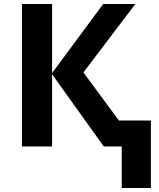

<svg xmlns="http://www.w3.org/2000/svg" viewBox="-20 -734 796 962"><path d="M241 -714V-368L497 -714H658L398 -371L576 -130H736V208H590V0H500L241 -362V0H90V-714Z"/></svg>

Font: BC Sans
Style: Bold
Weight: 700
Designer: Monotype Design Team
Province of B.C.
Foundry: Monotype Imaging Inc.
Version: Version 2.000;GOOG;noto-source:20170915:90ef993387c0